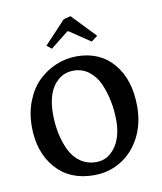

<svg xmlns="http://www.w3.org/2000/svg" viewBox="-72 -653 612 725"><g transform="rotate(-10 233.5 -290.5)"><path d="M247.1 -594.2 333.5 -503.9 309.6 -485.8 229.5 -539.6H225.1L156.7 -485.4L138.2 -500L220.2 -587.4ZM117.7 -242.7Q117.7 -203.1 125 -167.5Q132.3 -131.8 147 -101.3Q161.6 -70.8 187.7 -52.7Q213.9 -34.7 248 -34.7Q280.8 -34.7 304.4 -55.9Q328.1 -77.1 338.6 -108.2Q349.1 -139.2 349.1 -175.3Q349.1 -213.9 342 -250Q335 -286.1 320.8 -318.4Q306.6 -350.6 281.2 -370.1Q255.9 -389.6 222.7 -389.6Q187.5 -389.6 163.1 -368.4Q138.7 -347.2 128.2 -314.9Q117.7 -282.7 117.7 -242.7ZM436 -215.3Q436 -148.4 408.7 -96.2Q381.3 -43.9 334.7 -15.6Q288.1 12.7 231.4 12.7Q137.7 12.7 84.2 -49.1Q30.8 -110.8 30.8 -208Q30.8 -261.7 48.6 -306.6Q66.4 -351.6 96.2 -380.4Q126 -409.2 164.1 -425Q202.1 -440.9 243.2 -440.9Q332.5 -440.9 384.3 -379.2Q436 -317.4 436 -215.3Z"/></g></svg>

Font: Neuton
Style: Regular
Weight: 400
Designer: Brian M Zick
Version: Version 1.3